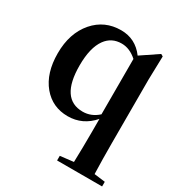

<svg xmlns="http://www.w3.org/2000/svg" viewBox="-187 -683 1012 1075"><g transform="rotate(30 318.5 -145.5)"><path d="M338 260V230L424 220Q427 123 427 25V-60Q361 16 265 16Q166 16 104 -58Q41 -134 41 -262Q41 -392 111 -473Q179 -551 285 -551Q378 -551 435 -474L545 -548L559 -540L555 -389V25Q555 124 558 221L629 230V260ZM325 -48Q380 -48 424 -88V-446Q377 -488 325 -488Q260 -488 223 -437Q181 -379 181 -264Q181 -48 325 -48Z"/></g></svg>

Font: GenRyuMin TW B
Style: Regular
Weight: 700
Version: Version 1.501;PS 1;hotconv 16.6.51;makeotf.lib2.5.65220